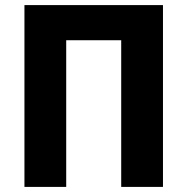

<svg xmlns="http://www.w3.org/2000/svg" viewBox="-20 -734 736 754"><path d="M76 0V-714H620V0H456V-576H240V0Z"/></svg>

Font: Noto Sans SemiCondensed ExtraBold
Style: Regular
Weight: 800
Width: 4
Designer: Monotype Design Team
Foundry: Monotype Imaging Inc.
Version: Version 2.013; ttfautohint (v1.8.4.7-5d5b)